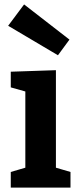

<svg xmlns="http://www.w3.org/2000/svg" viewBox="-20 -859 358 879"><path d="M236 -81.7 225.7 -94.3 302.7 -71.7V0H29.3V-71.7L106.3 -94.3L96 -81.7V-447L105 -437.7L29.3 -459V-530.7L236 -537.7ZM90.3 -838.7 298 -677.7 245.3 -606 17.3 -741Z"/></svg>

Font: Bitter Thin
Style: Regular
Weight: 100
Designer: Sol Matas, and Bitter project Authors
Foundry: Sol Matas
Version: Version 2.002